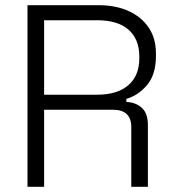

<svg xmlns="http://www.w3.org/2000/svg" viewBox="-20 -720 671 740"><path d="M86 0V-700H360Q425 -700 474.5 -678Q524 -656 552.5 -614.5Q581 -573 581 -514V-504Q581 -433 547 -392.5Q513 -352 467 -339V-327Q502 -326 526 -305Q550 -284 550 -238V0H486V-231Q486 -263 468.5 -280Q451 -297 416 -297H150V0ZM150 -355H354Q432 -355 474.5 -391.5Q517 -428 517 -496V-501Q517 -569 475.5 -605.5Q434 -642 354 -642H150Z"/></svg>

Font: Space Grotesk Light Light
Style: Regular
Weight: 300
Version: Version 2.000